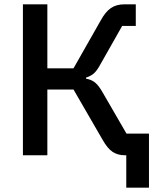

<svg xmlns="http://www.w3.org/2000/svg" viewBox="-20 -718 722 888"><path d="M564 150V-45L600 0H556Q525 0 501 -15.5Q477 -31 453 -74L320 -304H199V0H86V-698H199V-402H320L445 -622Q467 -663 492.5 -680.5Q518 -698 555 -698H608V-598H545L443 -418Q427 -389 413 -377.5Q399 -366 378 -359V-354Q403 -350 420 -336Q437 -322 455 -290L565 -100H669V150Z"/></svg>

Font: IBM Plex Sans Medium
Style: Regular
Weight: 500
Designer: Mike Abbink, Paul van der Laan, Pieter van Rosmalen
Foundry: Bold Monday
Version: Version 3.201